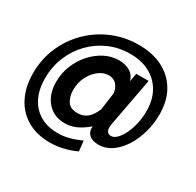

<svg xmlns="http://www.w3.org/2000/svg" viewBox="-160 -785 1139 1113"><g transform="rotate(30 410.0 -228.5)"><path d="M588 -64Q608 -64 627.5 -83.5Q647 -103 662.5 -136Q678 -169 687 -209Q696 -249 696 -291Q696 -366 665.5 -420Q635 -474 580 -503.5Q525 -533 449 -533Q374 -533 309 -504.5Q244 -476 195 -425.5Q146 -375 118.5 -308Q91 -241 91 -164Q91 -52 150.5 12Q210 76 313 76Q349 76 384.5 67Q420 58 466 38L473 106Q387 146 299 146Q213 146 149 109Q85 72 50.5 4Q16 -64 16 -155Q16 -248 51 -329.5Q86 -411 148 -472.5Q210 -534 292 -568.5Q374 -603 467 -603Q559 -603 627 -568.5Q695 -534 733 -469Q771 -404 771 -311Q771 -250 754.5 -191.5Q738 -133 708 -86Q678 -39 637.5 -11.5Q597 16 550 16Q514 16 491.5 -1Q469 -18 469 -49Q469 -58 470 -60Q429 -25 393 -9.5Q357 6 319 6Q245 6 201 -45Q157 -96 157 -178Q157 -236 178 -288Q199 -340 235 -380.5Q271 -421 316.5 -444.5Q362 -468 412 -468Q458 -468 488.5 -448Q519 -428 526 -394L536 -450H619L560 -135Q559 -128 557.5 -118.5Q556 -109 556 -102Q556 -85 564.5 -74.5Q573 -64 588 -64ZM354 -82Q394 -82 419.5 -104.5Q445 -127 463 -169L479 -284Q477 -316 457.5 -339.5Q438 -363 403 -363Q370 -363 338.5 -339.5Q307 -316 286.5 -276Q266 -236 266 -186Q266 -144 285.5 -113Q305 -82 354 -82Z"/></g></svg>

Font: Raleway Black
Style: Italic
Weight: 900
Italic angle: -12°
Designer: Matt McInerney, Pablo Impallari, Rodrigo Fuenzalida
Foundry: Matt McInerney, Pablo Impallari, Rodrigo Fuenzalida
Version: Version 4.101;RELEASE